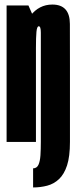

<svg xmlns="http://www.w3.org/2000/svg" viewBox="-20 -624 336 844"><path d="M125.5 200Q158 200 187.5 192.2Q217 184.5 239.5 163.2Q262 142 274.8 103Q287.5 64 287.5 0H159.5Q159.5 32 157.8 58.8Q156 85.5 148.8 100.8Q141.5 116 125.5 116ZM9 0H138V-525L105 -600H9ZM159.5 0H287.5V-335Q287.5 -433.5 287.2 -518.8Q287 -604 210 -604Q151.5 -604 113.2 -554.2Q75 -504.5 75 -420L138 -413.5Q138 -459.5 140.2 -484Q142.5 -508.5 150.5 -508.5Q159.5 -508.5 159.5 -480Q159.5 -451.5 159.5 -346.5Z"/></svg>

Font: Anybody UltraCondensed
Style: Bold
Weight: 700
Width: 1
Version: Version 1.113;gftools[0.9.25]